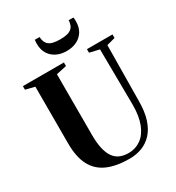

<svg xmlns="http://www.w3.org/2000/svg" viewBox="-224 -1098 1137 1241"><g transform="rotate(-30 344.5 -478.0)"><path d="M376.5 8.5Q279 8.5 213 -20Q147 -48.5 113.5 -111Q80 -173.5 80 -275.5V-699.5L12 -716.5V-743H318V-716.5L241 -699.5V-247Q241 -185 251 -142.8Q261 -100.5 280 -74.8Q299 -49 326.5 -37.8Q354 -26.5 388.5 -26.5Q440.5 -26.5 480.8 -55.2Q521 -84 543.8 -141.2Q566.5 -198.5 566.5 -284.5L562.5 -699.5L490 -716.5V-743H680.5V-716.5L617.5 -699.5L613 -287Q613 -206 594.5 -149.5Q576 -93 543.2 -58.2Q510.5 -23.5 467.8 -7.5Q425 8.5 376.5 8.5ZM372.5 -797.5Q329.5 -797.5 296.8 -813.8Q264 -830 245.2 -860.5Q226.5 -891 226.5 -934.5Q226.5 -944.5 227 -950.8Q227.5 -957 228.5 -964H264Q264 -959.5 264.8 -954.2Q265.5 -949 266.5 -943.5Q271.5 -920.5 285 -907.5Q298.5 -894.5 320.8 -889.2Q343 -884 372.5 -884Q402.5 -884 424.5 -889.2Q446.5 -894.5 460.5 -907.5Q474.5 -920.5 478.5 -943.5Q480 -949 480.5 -954.2Q481 -959.5 481 -964H516.5Q517.5 -957 518 -950.8Q518.5 -944.5 518.5 -935Q518.5 -891 499.8 -860.5Q481 -830 448.2 -813.8Q415.5 -797.5 372.5 -797.5Z"/></g></svg>

Font: Merriweather 120pt
Style: Bold
Weight: 700
Designer: Eben Sorkin
Foundry: Eben Sorkin
Version: Version 2.100